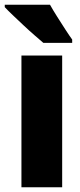

<svg xmlns="http://www.w3.org/2000/svg" viewBox="-34 -786 337 806"><path d="M227 0H56V-553H227ZM176 -766Q187 -746 205 -717.5Q223 -689 240.5 -662Q258 -635 269 -620V-606H148Q134 -618 111.5 -637.5Q89 -657 64.5 -680Q40 -703 19 -723Q-2 -743 -14 -756V-766Z"/></svg>

Font: Noto Sans Myanmar UI Condensed Black
Style: Regular
Weight: 900
Width: 3
Designer: Monotype Design Team
Foundry: Monotype Imaging Inc.
Version: Version 2.103; ttfautohint (v1.8.4.7-5d5b)